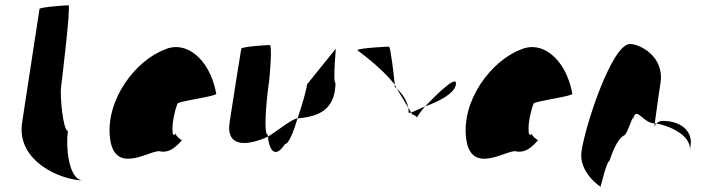

<svg xmlns="http://www.w3.org/2000/svg" viewBox="-20 -723 2676 729"><path d="M64 -258C41 -108 216 -38 296 -38C240 -38 229 -167 238 -226C219 -227 207 -361 212 -394C213 -401 250 -703 240 -703C230 -703 131 -696 130 -689Z M398 -196C417 -52 558 -160 589 -148C614 -144 638 -152 671 -191C663 -193 644 -212 647 -217C632 -188 627 -257 654 -330C662 -340 809 -358 801 -368C775 -506 681 -570 606 -535C493 -493 379 -341 398 -196ZM647 -217V-218ZM672 -192 671 -191C673 -191 673 -191 672 -190Z M852 -260C836 -158 925 -171 997 -204C996 -206 998 -209 997 -211C978 -211 994 -366 1002 -416C1003 -424 1015 -552 1004 -552C994 -552 897 -546 896 -538C896 -538 864 -340 852 -260ZM997 -204C1005 -139 1030 -127 1062 -176C1076 -176 1094 -221 1110 -274C1086 -270 1039 -230 997 -204ZM1110 -274H1114C1210 -282 1252 -322 1254 -408C1243 -408 1256 -546 1255 -538L1146 -403C1141 -370 1125 -319 1110 -274Z M1337 -532C1337 -532 1431 -465 1479 -401C1476 -432 1463 -546 1457 -546C1447 -546 1335 -540 1337 -532ZM1479 -401C1480 -397 1478 -394 1478 -393C1478 -393 1482 -391 1486 -387C1483 -391 1482 -397 1479 -401ZM1486 -387C1504 -359 1519 -332 1530 -314C1523 -351 1498 -376 1486 -387ZM1530 -314C1531 -308 1531 -301 1532 -294C1534 -294 1538 -295 1541 -296C1539 -300 1535 -306 1530 -314ZM1541 -296C1542 -292 1545 -290 1544 -290C1539 -290 1564 -284 1563 -276C1563 -276 1572 -295 1594 -319C1569 -308 1553 -300 1541 -296ZM1594 -319C1650 -339 1706 -369 1711 -402C1717 -442 1643 -370 1594 -319Z M1750 -196C1769 -52 1910 -160 1941 -148C1966 -144 1990 -152 2023 -191C2015 -193 1996 -212 1999 -217C1984 -188 1979 -257 2006 -330C2014 -340 2161 -358 2153 -368C2127 -506 2033 -570 1958 -535C1845 -493 1731 -341 1750 -196ZM1999 -217V-218ZM2024 -192 2023 -191C2025 -191 2025 -191 2024 -190Z M2188 -149C2176 -68 2260 -14 2260 -14C2259 -6 2283 -112 2294 -112C2313 -171 2333 -200 2348 -208C2363 -208 2390 -314 2382 -261C2393 -331 2417 -256 2466 -254C2470 -281 2478 -346 2488 -409C2503 -510 2408 -556 2372 -556C2304 -556 2203 -250 2188 -149ZM2466 -254C2466 -246 2464 -242 2465 -241C2464 -237 2465 -246 2472 -254ZM2472 -254C2504 -250 2609 -215 2599 -149L2602 -170C2611 -228 2561 -264 2497 -264C2485 -264 2477 -259 2472 -254Z"/></svg>

Font: Ampere
Style: UltCndIta
Weight: 400
Version: Version 1